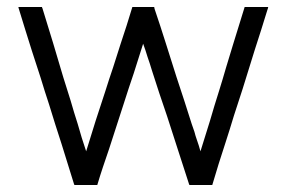

<svg xmlns="http://www.w3.org/2000/svg" viewBox="-20 -528 830 556"><path d="M560.5 -89.8Q574.2 -133.8 587.9 -177.7Q600.6 -221.7 614.3 -264.6Q625 -298.8 634.8 -333Q645.5 -367.2 655.3 -400.4Q664.1 -427.7 671.9 -454.1Q679.7 -480.5 688.5 -507.8Q689.5 -507.8 691.4 -507.8Q692.4 -507.8 694.3 -507.8Q695.3 -507.8 697.3 -507.8Q699.2 -507.8 701.2 -507.8Q706.1 -507.8 710 -507.8Q713.9 -507.8 717.8 -507.8Q721.7 -507.8 726.6 -507.8Q730.5 -507.8 734.4 -507.8Q740.2 -507.8 745.1 -507.8Q751 -507.8 755.9 -507.8Q755.9 -506.8 756.8 -506.8Q755.9 -503.9 753.9 -498Q736.3 -440.4 717.8 -383.8Q700.2 -327.1 682.6 -270.5Q669.9 -231.4 657.2 -192.4Q645.5 -153.3 632.8 -114.3Q623 -84 613.3 -53.7Q604.5 -23.4 594.7 7.8Q592.8 7.8 591.8 7.8Q589.8 7.8 588.9 7.8Q583 7.8 576.2 7.8Q570.3 7.8 563.5 7.8Q559.6 7.8 555.7 7.8Q550.8 7.8 546.9 7.8Q542 7.8 537.1 7.8Q533.2 7.8 528.3 7.8Q528.3 5.9 527.3 4.9Q527.3 3.9 526.4 2Q510.7 -45.9 495.1 -94.7Q479.5 -142.6 463.9 -191.4Q453.1 -224.6 441.4 -257.8Q430.7 -291 419.9 -324.2Q414.1 -343.8 407.2 -363.3Q401.4 -382.8 394.5 -401.4Q380.9 -358.4 367.2 -315.4Q352.5 -272.5 338.9 -229.5Q328.1 -196.3 317.4 -163.1Q306.6 -129.9 295.9 -96.7Q287.1 -71.3 278.3 -44.9Q269.5 -18.6 261.7 7.8Q259.8 7.8 258.8 7.8Q256.8 7.8 255.9 7.8Q250 7.8 243.2 7.8Q237.3 7.8 230.5 7.8Q226.6 7.8 222.7 7.8Q217.8 7.8 213.9 7.8Q209 7.8 204.1 7.8Q200.2 7.8 195.3 7.8Q195.3 5.9 194.3 4.9Q194.3 3.9 193.4 2Q175.8 -54.7 158.2 -111.3Q139.6 -168 122.1 -225.6Q109.4 -263.7 97.7 -302.7Q85 -341.8 72.3 -380.9Q62.5 -412.1 52.7 -443.4Q43 -474.6 33.2 -506.8Q33.2 -506.8 34.2 -507.8Q37.1 -507.8 43 -507.8Q48.8 -507.8 54.7 -507.8Q60.5 -507.8 67.4 -507.8Q71.3 -507.8 75.2 -507.8Q79.1 -507.8 84 -507.8Q87.9 -507.8 92.8 -507.8Q96.7 -507.8 101.6 -507.8Q101.6 -505.9 102.5 -504.9Q102.5 -503.9 103.5 -502Q118.2 -453.1 133.8 -403.3Q148.4 -353.5 163.1 -304.7Q173.8 -270.5 184.6 -236.3Q194.3 -202.1 205.1 -168.9Q210.9 -149.4 216.8 -128.9Q222.7 -109.4 229.5 -89.8Q243.2 -133.8 256.8 -177.7Q271.5 -221.7 285.2 -264.6Q295.9 -298.8 307.6 -333Q318.4 -367.2 329.1 -400.4Q337.9 -427.7 346.7 -454.1Q354.5 -480.5 363.3 -507.8Q365.2 -507.8 366.2 -507.8Q367.2 -507.8 369.1 -507.8Q375 -507.8 380.9 -507.8Q386.7 -507.8 392.6 -507.8Q396.5 -507.8 400.4 -507.8Q404.3 -507.8 409.2 -507.8Q413.1 -507.8 418 -507.8Q421.9 -507.8 426.8 -507.8Q426.8 -505.9 426.8 -504.9Q427.7 -503.9 427.7 -502Q444.3 -453.1 460 -403.3Q475.6 -353.5 491.2 -304.7Q502.9 -270.5 513.7 -236.3Q524.4 -203.1 535.2 -168.9Q539.1 -157.2 543 -146.5Q545.9 -134.8 549.8 -124Q552.7 -115.2 555.7 -106.4Q557.6 -98.6 560.5 -89.8Z"/></svg>

Font: LeFont
Style: Light
Weight: 300
Designer: Leryon MEDIA
Version: Version 1.0